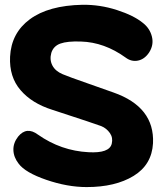

<svg xmlns="http://www.w3.org/2000/svg" viewBox="-20 -715 671 791"><path d="M56.6 -41Q36.1 -67.4 35.2 -96.7Q34.2 -126 54.7 -152.3Q89.8 -195.3 136.7 -160.2Q231.4 -93.8 344.7 -87.9Q430.7 -83 440.4 -123Q446.3 -147.5 432.6 -167Q418.9 -186.5 397.5 -195.3Q380.9 -202.1 195.3 -262.7Q111.3 -289.1 64.5 -343.8Q17.6 -398.4 21.5 -481.4Q26.4 -579.1 103 -635.7Q179.7 -692.4 319.3 -695.3Q391.6 -696.3 461.4 -673.8Q531.2 -651.4 569.3 -620.1Q597.7 -597.7 606 -563.5Q614.3 -529.3 593.8 -498Q575.2 -470.7 548.3 -465.3Q521.5 -460 498 -477.5Q410.2 -541 313.5 -543.9Q257.8 -545.9 229 -535.6Q200.2 -525.4 191.4 -497.1Q183.6 -468.8 195.8 -445.3Q208 -421.9 238.3 -409.2Q263.7 -398.4 342.3 -371.1Q420.9 -343.8 447.3 -334Q617.2 -274.4 610.4 -125Q605.5 -36.1 530.3 9.8Q455.1 55.7 336.9 55.7Q257.8 55.7 170.9 25.9Q84 -3.9 56.6 -41Z"/></svg>

Font: Gen Jyuu GothicX Heavy
Style: Bold
Weight: 900
Designer: [Source Han Sans]
Ryoko NISHIZUKA  (kana & ideographs); Paul D. Hunt (Latin, Greek & Cyrillic); Wenlong ZHANG  (bopomofo
Version: Version 1.002.20150607